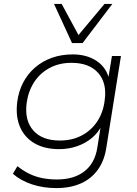

<svg xmlns="http://www.w3.org/2000/svg" viewBox="-20 -773 702 981"><path d="M268 188Q201 188 143.5 169Q86 150 46 115L69 76Q99 100 130 115Q161 130 196 137Q231 144 271 144Q357 144 410.5 103Q464 62 477 -17L496 -136H502Q483 -96 450 -68.5Q417 -41 374 -26Q331 -11 282 -11Q207 -11 156 -41Q105 -71 82 -125Q59 -179 68 -252Q75 -306 98 -350.5Q121 -395 158.5 -427.5Q196 -460 244.5 -477.5Q293 -495 352 -495Q424 -495 474.5 -461Q525 -427 538 -366H532L552 -487H598L524 -23Q514 47 480 94Q446 141 392.5 164.5Q339 188 268 188ZM286 -55Q349 -55 398 -81Q447 -107 477.5 -153.5Q508 -200 515 -262Q527 -349 481.5 -400.5Q436 -452 345 -452Q282 -452 233 -425.5Q184 -399 154 -352.5Q124 -306 116 -245Q105 -158 150 -106.5Q195 -55 286 -55ZM348 -553 256 -753H295L381 -594L514 -753H554L402 -553Z"/></svg>

Font: Nunito Sans 10pt SemiExpanded ExtraLight
Style: Italic
Weight: 250
Width: 6
Italic angle: -9°
Designer: Vernon Adams
Foundry: Vernon Adams
Version: Version 3.101;gftools[0.9.27]